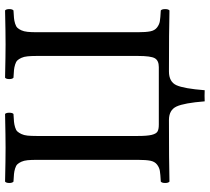

<svg xmlns="http://www.w3.org/2000/svg" viewBox="-55 -632 828 758"><g transform="rotate(-90 359.0 -253.0)"><path d="M456.1 0Q415 0 401.6 29.5Q388.2 59.1 381.8 141.1Q375 140.6 360.1 140.6Q345.2 140.6 337.9 141.1Q331.5 60.1 317.6 30Q303.7 0 264.2 0Q102.1 0 21 2Q15.6 -2.4 15.6 -15.1Q15.6 -27.8 21 -32.2Q50.3 -33.7 63.5 -35.9Q76.7 -38.1 88.4 -47.1Q100.1 -56.2 103.5 -73.5Q106.9 -90.8 106.9 -122.1V-522.9Q106.9 -543.9 105.5 -558.3Q104 -572.8 99.4 -582.8Q94.7 -592.8 89.4 -598.4Q84 -604 72.8 -607.4Q61.5 -610.8 50.8 -611.8Q40 -612.8 21 -613.8Q15.6 -618.2 15.6 -630.4Q15.6 -642.6 21 -647Q106.9 -645 154.8 -645Q196.3 -645 288.1 -647Q293 -642.6 293 -630.4Q293 -618.2 288.1 -613.8Q268.6 -612.8 257.8 -611.8Q247.1 -610.8 235.6 -607.4Q224.1 -604 219 -598.4Q213.9 -592.8 209 -582.8Q204.1 -572.8 202.6 -558.3Q201.2 -543.9 201.2 -522.9V-122.1Q201.2 -85.4 205.6 -67.9Q210 -50.3 218.8 -45.2Q227.5 -40 246.1 -40H473.1Q499 -40 508.1 -55.9Q517.1 -71.8 517.1 -122.1V-522.9Q517.1 -543.9 515.6 -558.3Q514.2 -572.8 509.5 -582.8Q504.9 -592.8 499.5 -598.4Q494.1 -604 482.9 -607.4Q471.7 -610.8 460.9 -611.8Q450.2 -612.8 431.2 -613.8Q425.8 -618.2 425.8 -630.4Q425.8 -642.6 431.2 -647Q522.9 -645 563 -645Q610.8 -645 696.8 -647Q702.1 -642.6 702.1 -630.4Q702.1 -618.2 696.8 -613.8Q677.7 -612.8 667 -611.8Q656.2 -610.8 645 -607.4Q633.8 -604 628.4 -598.4Q623 -592.8 618.4 -582.8Q613.8 -572.8 612.3 -558.3Q610.8 -543.9 610.8 -522.9V-122.1Q610.8 -90.8 614.3 -73.5Q617.7 -56.2 629.4 -47.1Q641.1 -38.1 654.3 -35.9Q667.5 -33.7 696.8 -32.2Q702.1 -27.8 702.1 -15.1Q702.1 -2.4 696.8 2Q616.7 0 456.1 0Z"/></g></svg>

Font: Common Serif News
Style: Regular
Weight: 450
Designer: Philipp H. Poll, Khaled Hosny
Foundry: Stefan Peev, Context Ltd.
Version: Version 1.026